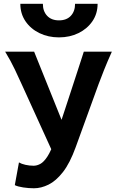

<svg xmlns="http://www.w3.org/2000/svg" viewBox="-20 -987 631 1019"><path d="M161.1 -712.9 320.8 -315.9 252.4 -194.3 95.2 -539.6Q80.6 -572.3 58.8 -618.2Q37.1 -664.1 7.3 -712.9ZM424.8 -712.9H573.7Q548.3 -656.2 532 -615Q515.6 -573.7 502.9 -539.6L381.8 -206.1Q351.1 -121.1 314 -73.7Q276.9 -26.4 237.5 -7.1Q198.2 12.2 160.2 12.2Q132.3 12.2 103.3 7.8Q74.2 3.4 58.6 -4.4L80.6 -125Q93.3 -117.2 114.7 -112.3Q136.2 -107.4 158.2 -107.4Q175.8 -107.4 194.1 -117.2Q212.4 -127 231.7 -156.5Q251 -186 271 -244.1Q278.3 -265.6 292.5 -308.1Q306.6 -350.6 324 -403.6Q341.3 -456.5 359.1 -510.7Q377 -564.9 391.8 -610.8Q406.7 -656.7 415.8 -684.8Q424.8 -712.9 424.8 -712.9ZM378.4 -966.8H498Q498 -914.6 470.5 -874.3Q442.9 -834 396.5 -811.3Q350.1 -788.6 293 -788.6Q235.8 -788.6 189.2 -811.3Q142.6 -834 115.2 -874.3Q87.9 -914.6 87.9 -966.8H207.5Q207.5 -927.2 230.2 -903.1Q252.9 -878.9 293 -878.9Q333.5 -878.9 356 -903.1Q378.4 -927.2 378.4 -966.8Z"/></svg>

Font: Andika
Style: Bold
Weight: 700
Designer: Victor Gaultney, Annie Olsen, Julie Remington, Don Collingsworth, Eric Hays, Becca Hirsbrunner
Foundry: SIL International
Version: Version 6.101